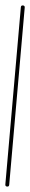

<svg xmlns="http://www.w3.org/2000/svg" viewBox="-54 -771 125 792"><g transform="rotate(5 8.0 -375.0)"><path d="M0 -8H16V-742H0ZM8 -16Q4 -16 2 -14Q0 -12 0 -8Q0 -4 2 -2Q4 0 8 0Q12 0 14 -2Q16 -4 16 -8Q16 -12 14 -14Q12 -16 8 -16ZM8 -750Q4 -750 2 -748Q0 -746 0 -742Q0 -738 2 -736Q4 -734 8 -734Q12 -734 14 -736Q16 -738 16 -742Q16 -746 14 -748Q12 -750 8 -750Z"/></g></svg>

Font: Wavefont ExtraLight
Style: Regular
Weight: 250
Version: Version 3.004;gftools[0.9.33]